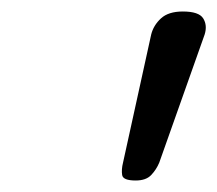

<svg xmlns="http://www.w3.org/2000/svg" viewBox="-20 -1025 378 334"><path d="M216 -711Q194 -711 192.5 -720.5Q191 -730 194 -742L243 -965Q247 -981 260 -993Q273 -1005 298 -1005Q326 -1005 333.5 -993Q341 -981 336 -965L257 -742Q252 -730 243 -720.5Q234 -711 216 -711Z"/></svg>

Font: Playwrite AU NSW
Style: Regular
Weight: 400
Designer: Veronika Burian, José Scaglione
Foundry: TypeTogether
Version: Version 1.002